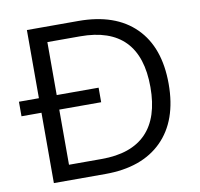

<svg xmlns="http://www.w3.org/2000/svg" viewBox="-79 -788 909 871"><g transform="rotate(-10 376.0 -352.5)"><path d="M691 -353Q691 -184 598.5 -92Q506 0 337 0H100V-324H8V-391H100V-705H337Q507 -705 599 -613.5Q691 -522 691 -353ZM607 -353Q607 -635 333 -635H182V-391H375V-324H182V-70H333Q469 -70 538 -141Q607 -212 607 -353Z"/></g></svg>

Font: wassup Sans
Style: Regular
Weight: 400
Version: Version 2.001